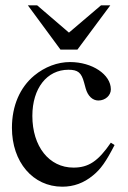

<svg xmlns="http://www.w3.org/2000/svg" viewBox="-20 -694 484 724"><path d="M398 -156C350 -86 314 -62 257 -62C165 -62 102 -142 102 -257C102 -361 157 -431 238 -431C274 -431 287 -420 297 -383L303 -361C311 -332 329 -315 351 -315C377 -315 398 -334 398 -357C398 -413 328 -460 244 -460C197 -460 149 -442 109 -409C55 -364 25 -295 25 -212C25 -83 104 10 215 10C258 10 296 -4 330 -32C360 -56 380 -85 412 -147ZM396 -674H361L240 -571L120 -674H85L208 -507H272Z"/></svg>

Font: XITS
Style: Regular
Weight: 400
Designer: MicroPress Inc., with final additions and corrections provided by Coen Hoffman, Elsevier (retired)
Version: Version 1.302